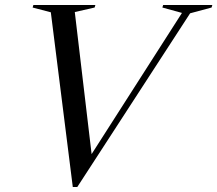

<svg xmlns="http://www.w3.org/2000/svg" viewBox="-20 -735 866 765"><path d="M182.5 -686 110 -705 113 -715H360L357 -705L278 -687L345 -121L705 -683.5L627 -705L630 -715H826L823 -705L737.5 -682L288 10H270Z"/></svg>

Font: Newsreader 72pt
Style: Italic
Weight: 400
Italic angle: -17°
Designer: Hugues Gentile
Foundry: Production Type
Version: Version 1.003; ttfautohint (v1.8.3)